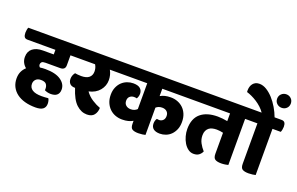

<svg xmlns="http://www.w3.org/2000/svg" viewBox="-154 -1367 3043 1965"><g transform="rotate(20 1367.5 -384.0)"><path d="M202 -94Q202 -52 236 -30Q270 -8 337 -8Q351 -8 373 -9Q395 -10 410 -12Q417 -2 420.5 14Q424 30 424 44Q424 82 398.5 102Q373 122 317 122Q253 122 201 107.5Q149 93 112 65Q75 37 55 -3Q35 -43 35 -93Q35 -135 50 -167Q65 -199 91 -222Q68 -240 54 -267Q40 -294 40 -328Q40 -388 80.5 -420Q121 -452 193 -452H309V-502H5Q-20 -502 -30 -517.5Q-40 -533 -40 -563Q-40 -575 -37 -593Q-34 -611 -29 -620H533Q557 -620 567.5 -605Q578 -590 578 -561Q578 -548 574.5 -529.5Q571 -511 566 -502H473V-393Q473 -343 418 -343H258Q229 -343 218.5 -333Q208 -323 208 -307Q208 -290 222 -278Q236 -280 250.5 -281Q265 -282 280 -282Q392 -282 450 -241.5Q508 -201 508 -141Q508 -118 500.5 -102.5Q493 -87 481 -78Q469 -69 452.5 -65Q436 -61 418 -61Q381 -61 349 -77Q350 -82 350 -85Q350 -88 350 -93Q350 -124 334 -143Q318 -162 276 -162Q241 -162 221.5 -142.5Q202 -123 202 -94Z M969 -620Q993 -620 1003.5 -605Q1014 -590 1014 -561Q1014 -548 1010.5 -529.5Q1007 -511 1002 -502H902Q915 -479 922 -452Q929 -425 929 -397Q929 -334 888.5 -284.5Q848 -235 773 -218Q805 -173 851.5 -143.5Q898 -114 940 -99Q939 -53 914.5 -21.5Q890 10 836 10Q774 10 721 -39Q668 -88 631 -205Q591 -205 573 -225Q555 -245 555 -277Q555 -297 562 -315Q569 -333 580 -346Q591 -344 609.5 -342Q628 -340 648 -340Q705 -340 733 -364Q761 -388 761 -430Q761 -447 756.5 -465.5Q752 -484 741 -502H545Q520 -502 510 -517.5Q500 -533 500 -563Q500 -575 503 -593Q506 -611 511 -620Z M1802 -620Q1826 -620 1836.5 -605Q1847 -590 1847 -561Q1847 -548 1843.5 -529.5Q1840 -511 1835 -502H1473V-422Q1495 -435 1523 -442Q1551 -449 1587 -449Q1626 -449 1660.5 -436Q1695 -423 1721.5 -398Q1748 -373 1763.5 -336Q1779 -299 1779 -250Q1779 -203 1764 -168Q1749 -133 1725 -109Q1701 -85 1669.5 -73Q1638 -61 1605 -61Q1559 -61 1534.5 -80.5Q1510 -100 1510 -138Q1510 -169 1526 -193Q1539 -190 1551 -190Q1575 -190 1592.5 -206.5Q1610 -223 1610 -254Q1610 -285 1590.5 -302.5Q1571 -320 1539 -320Q1518 -320 1501.5 -313.5Q1485 -307 1473 -296V1Q1465 4 1441 7Q1417 10 1397 10Q1353 10 1331 -3.5Q1309 -17 1309 -62V-93Q1287 -80 1258.5 -72.5Q1230 -65 1192 -65Q1153 -65 1118 -78Q1083 -91 1056.5 -116.5Q1030 -142 1014 -179Q998 -216 998 -265Q998 -311 1013.5 -346.5Q1029 -382 1054 -405.5Q1079 -429 1111 -441Q1143 -453 1177 -453Q1228 -453 1252.5 -432Q1277 -411 1277 -375Q1277 -360 1272.5 -345Q1268 -330 1261 -320Q1256 -322 1249 -323Q1242 -324 1230 -324Q1205 -324 1186 -308Q1167 -292 1167 -261Q1167 -230 1187.5 -212Q1208 -194 1240 -194Q1263 -194 1280 -201.5Q1297 -209 1309 -221V-502H974Q949 -502 939 -517.5Q929 -533 929 -563Q929 -575 932 -593Q935 -611 940 -620Z M2432 -620Q2456 -620 2466.5 -605Q2477 -590 2477 -561Q2477 -548 2473.5 -529.5Q2470 -511 2465 -502H2375V0Q2367 3 2343 6.5Q2319 10 2299 10Q2255 10 2233 -4Q2211 -18 2211 -63V-291Q2194 -295 2176.5 -297.5Q2159 -300 2141 -300Q2116 -300 2094.5 -295Q2073 -290 2057 -277.5Q2041 -265 2031.5 -245Q2022 -225 2022 -195Q2022 -151 2042 -113.5Q2062 -76 2091 -44Q2082 -21 2060 -3Q2038 15 2000 15Q1967 15 1940 -5Q1913 -25 1894 -56.5Q1875 -88 1864.5 -126.5Q1854 -165 1854 -203Q1854 -317 1920 -373Q1986 -429 2105 -429Q2129 -429 2157 -426Q2185 -423 2211 -418V-502H1827Q1802 -502 1792 -517.5Q1782 -533 1782 -563Q1782 -575 1785 -593Q1788 -611 1793 -620Z M2512 -620Q2494 -647 2468 -671Q2442 -695 2412.5 -714Q2383 -733 2353.5 -746.5Q2324 -760 2300 -767Q2299 -772 2299 -777Q2299 -782 2299 -787Q2299 -807 2304.5 -825.5Q2310 -844 2321.5 -858.5Q2333 -873 2350 -881.5Q2367 -890 2391 -890Q2431 -890 2470 -866Q2509 -842 2543.5 -804Q2578 -766 2606.5 -717.5Q2635 -669 2653 -620H2730Q2754 -620 2764.5 -605Q2775 -590 2775 -561Q2775 -548 2771.5 -529.5Q2768 -511 2763 -502H2673V1Q2665 4 2641 7Q2617 10 2597 10Q2553 10 2531 -3.5Q2509 -17 2509 -62V-502H2452Q2427 -502 2417 -517.5Q2407 -533 2407 -563Q2407 -575 2410 -593Q2413 -611 2418 -620ZM2612 -809Q2612 -841 2634 -862Q2656 -883 2687 -883Q2718 -883 2739.5 -862Q2761 -841 2761 -809Q2761 -777 2739.5 -756.5Q2718 -736 2687 -736Q2656 -736 2634 -756.5Q2612 -777 2612 -809Z"/></g></svg>

Font: Baloo
Style: Regular
Weight: 400
Designer: Sarang Kulkarni and Ek Type
Foundry: Ek Type
Version: Version 1.100;PS 1.000;hotconv 1.0.88;makeotf.lib2.5.647800;